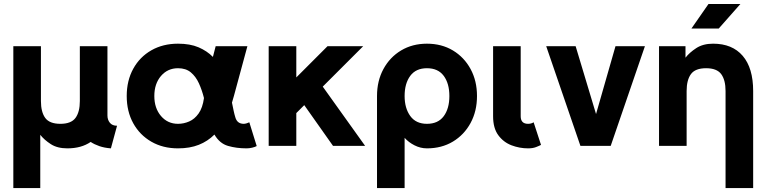

<svg xmlns="http://www.w3.org/2000/svg" viewBox="-20 -743 3915 978"><path d="M544.9 12.7Q512.2 10.3 486.6 1.5Q460.9 -7.3 441.9 -20Q394 12.7 323.2 12.7Q272 12.7 238.8 -8.8Q205.6 -30.3 185.1 -56.2V214.8H47.9V-507.8H188.5V-228.5Q188.5 -172.4 210.4 -142.3Q232.4 -112.3 287.6 -112.3Q342.3 -112.3 364.5 -142.3Q386.7 -172.4 386.7 -228.5V-507.8H527.3V-154.8Q527.3 -132.8 539.6 -117.7Q551.8 -102.5 576.2 -102.5Z M1287.6 1Q1278.8 5.9 1264.2 9.3Q1249.5 12.7 1236.3 12.7Q1184.1 12.7 1141.4 0.2Q1098.6 -12.2 1072.3 -57.6Q1038.1 -23.4 992.7 -5.4Q947.3 12.7 886.7 12.7Q810.1 12.7 751 -21.2Q691.9 -55.2 658.7 -115.2Q625.5 -175.3 625.5 -253.9Q625.5 -332.5 658.7 -392.8Q691.9 -453.1 751 -486.8Q810.1 -520.5 886.7 -520.5Q948.2 -520.5 991.5 -502Q1034.7 -483.4 1064.5 -453.1L1078.6 -507.8H1240.2L1171.4 -253.9Q1166.5 -236.3 1161.6 -220.2Q1166 -198.7 1169.9 -179.9Q1173.8 -161.1 1178.7 -145.5Q1188 -112.3 1221.7 -112.3Q1228 -112.3 1236.8 -115Q1245.6 -117.7 1250 -120.1ZM886.7 -395.5Q834 -395.5 800 -356Q766.1 -316.4 766.1 -253.9Q766.1 -191.9 800 -152.1Q834 -112.3 886.7 -112.3Q916 -112.3 943.6 -124.3Q971.2 -136.2 991.7 -165Q1012.2 -193.8 1019 -243.7Q1008.8 -284.2 993.2 -318.6Q977.5 -353 952.1 -374.3Q926.8 -395.5 886.7 -395.5Z M1489.3 -167V0H1348.6V-507.8H1489.3V-348.6L1648.4 -507.8H1830.1L1624 -301.8L1839.8 0H1676.3L1529.8 -207.5Z M1900.4 -253.9Q1900.4 -331.1 1933.1 -391.4Q1965.8 -451.7 2023.2 -486.1Q2080.6 -520.5 2154.8 -520.5Q2229.5 -520.5 2286.9 -486.1Q2344.2 -451.7 2377 -391.4Q2409.7 -331.1 2409.7 -253.9Q2409.7 -176.8 2377 -116.5Q2344.2 -56.2 2286.9 -21.7Q2229.5 12.7 2154.8 12.7Q2121.6 12.7 2091.1 -2.9Q2060.5 -18.6 2041 -41V214.8H1900.4ZM2041 -253.9Q2041 -191.9 2069.8 -152.1Q2098.6 -112.3 2154.8 -112.3Q2211.4 -112.3 2240.2 -151.1Q2269 -189.9 2269 -253.9Q2269 -317.9 2240.2 -356.7Q2211.4 -395.5 2154.8 -395.5Q2098.6 -395.5 2069.8 -356.7Q2041 -317.9 2041 -253.9Z M2698.2 -120.1 2735.8 -4.9Q2726.6 0 2710.2 6.3Q2693.8 12.7 2669.9 12.7Q2626.5 12.7 2585.4 -2.9Q2544.4 -18.6 2518.1 -54.4Q2491.7 -90.3 2491.7 -150.9V-507.8H2632.3V-150.9Q2632.3 -112.3 2669.9 -112.3Q2686 -112.3 2698.2 -120.1Z M3016.1 -162.1 3115.2 -507.8H3265.1L3090.8 0H2936.5L2762.2 -507.8H2912.1Z M3675.8 214.8V-279.3Q3675.8 -335.4 3653.6 -365.5Q3631.3 -395.5 3576.7 -395.5Q3521.5 -395.5 3499.5 -365.5Q3477.5 -335.4 3477.5 -279.3V0H3336.9V-507.8H3471.7V-449.2Q3491.7 -475.1 3526.4 -497.8Q3561 -520.5 3612.3 -520.5Q3710 -520.5 3763.2 -458.5Q3816.4 -396.5 3816.4 -279.3V214.8ZM3641.1 -597.7H3502L3588.9 -722.7H3751.5Z"/></svg>

Font: Giphurs
Style: Bold
Weight: 700
Version: Version 0.920; ttfautohint (v1.8.4.7-5d5b)